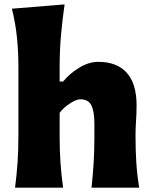

<svg xmlns="http://www.w3.org/2000/svg" viewBox="-20 -871 709 891"><path d="M49.8 0Q57.6 -60.1 61.5 -116.9Q65.4 -173.8 65.4 -244.6V-560.5Q65.4 -629.4 58.8 -695.8Q52.2 -762.2 35.2 -830.6L279.8 -850.6Q270 -783.7 263.4 -711.4Q256.8 -639.2 256.8 -560.5V-492.7H272.9Q303.2 -529.8 347.7 -556.9Q392.1 -584 436.5 -584Q522 -584 567.9 -533.7Q613.8 -483.4 613.8 -382.3Q613.8 -345.2 611.3 -310.1Q608.9 -274.9 608.9 -244.6Q608.9 -173.8 612.5 -116.9Q616.2 -60.1 626 0H404.8Q411.1 -60.1 414.6 -115.7Q418 -171.4 418 -233.9V-297.9Q418 -354.5 403.8 -382.3Q389.6 -410.2 353 -410.2Q334 -410.2 304.7 -391.1Q275.4 -372.1 256.8 -347.7V-233.9Q256.8 -171.4 260.7 -115.7Q264.6 -60.1 272.9 0Z"/></svg>

Font: Pinar-DS4-FD ExtraBold
Style: Regular
Weight: 800
Designer: Amin Abedi
Version: Version 3.000